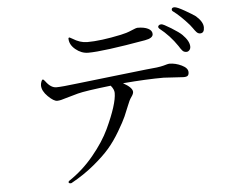

<svg xmlns="http://www.w3.org/2000/svg" viewBox="-56 -862 1111 948"><g transform="rotate(-5 500.0 -387.5)"><path d="M152.3 -470.7Q152.3 -478.5 155.8 -488.8Q159.2 -499 164.1 -499Q168 -499 175.8 -488.3Q200.2 -455.1 227.5 -455.1Q253.9 -455.1 333 -464.8Q412.1 -473.6 520.5 -486.3Q627.9 -499 675.8 -503.9Q739.3 -508.8 763.7 -515.6Q787.1 -522.5 792 -522.5Q823.2 -522.5 853.5 -507.8Q883.8 -493.2 883.8 -472.7Q883.8 -460.9 878.4 -455.6Q873 -450.2 857.4 -450.2L758.8 -456.1Q674.8 -456.1 556.6 -446.3Q602.5 -420.9 602.5 -399.4Q602.5 -389.6 591.8 -375Q581.1 -360.4 571.3 -334Q560.5 -306.6 549.8 -282.2Q539.1 -257.8 511.7 -211.4Q484.4 -165 454.6 -130.4Q424.8 -95.7 374 -53.7Q323.2 -11.7 260.7 22.5Q258.8 23.4 256.8 23.4Q246.1 23.4 246.1 15.6Q246.1 14.6 250 10.7Q319.3 -35.2 373.5 -101.1Q427.7 -167 456.1 -227.5Q511.7 -346.7 511.7 -402.3Q511.7 -419.9 495.1 -439.5Q367.2 -424.8 330.6 -415Q293.9 -405.3 268.6 -397.5Q243.2 -388.7 226.1 -388.2Q209 -387.7 180.7 -415.5Q152.3 -443.4 152.3 -470.7ZM307.6 -689.5Q307.6 -694.3 313.5 -694.3Q314.5 -694.3 326.2 -687.5Q363.3 -664.1 398.4 -664.1Q465.8 -664.1 566.4 -685.5Q595.7 -691.4 620.1 -702.1Q644.5 -712.9 652.3 -712.9Q684.6 -712.9 704.1 -703.1Q723.6 -693.4 723.6 -675.8Q723.6 -655.3 683.6 -648.4Q472.7 -611.3 399.4 -611.3Q365.2 -611.3 336.4 -635.3Q307.6 -659.2 307.6 -689.5ZM753.9 -708Q753.9 -711.9 757.8 -715.8Q761.7 -719.7 770.5 -719.7Q779.3 -719.7 817.9 -695.8Q856.4 -671.9 870.1 -658.2Q903.3 -625 903.3 -597.7Q903.3 -586.9 897 -580.1Q890.6 -573.2 882.8 -573.2Q875 -573.2 869.1 -576.2Q863.3 -579.1 854.5 -591.8L845.7 -605.5Q809.6 -659.2 758.8 -699.2Q753.9 -704.1 753.9 -708ZM828.1 -787.1Q828.1 -797.9 841.8 -797.9Q854.5 -797.9 892.1 -776.4Q929.7 -754.9 944.3 -744.1Q978.5 -713.9 978.5 -686.5Q978.5 -658.2 958 -658.2Q947.3 -658.2 939.5 -667Q931.6 -675.8 923.8 -687.5Q916 -698.2 911.1 -704.1Q869.1 -752 832 -779.3Q828.1 -782.2 828.1 -787.1Z"/></g></svg>

Font: GenEi Koburi Mincho v6
Style: Regular
Weight: 400
Designer: o_tamon (Modified)
Foundry: o_tamon / Adobe Systems Incorporated
Version: Version 6.1